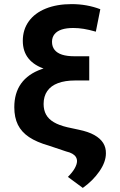

<svg xmlns="http://www.w3.org/2000/svg" viewBox="-20 -737 591 944"><path d="M340.2 -599.4Q306.5 -599.4 283.3 -591.8Q260.2 -584.2 247.9 -568.7Q235.7 -553.3 235.7 -531.4Q235.7 -507.8 248.3 -492Q260.9 -476.1 285.2 -468.2Q309.6 -460.4 345.4 -460.4H418.8V-379H343.5Q260.7 -379 205 -396.4Q149.2 -413.9 120.7 -448.8Q92.1 -483.7 92.1 -536.3Q92.1 -591.2 121.5 -632.1Q150.9 -673 205.3 -694.9Q259.8 -716.8 332.1 -716.8Q369.5 -716.8 404.6 -710.6Q439.7 -704.4 473.2 -691.7L451.2 -581.3Q416.9 -591.1 391.2 -595.2Q365.6 -599.4 340.2 -599.4ZM418.8 -420V-341.3H349.3Q300 -341.3 265.2 -328.3Q230.4 -315.3 212.4 -289.4Q194.4 -263.4 194.4 -225.8Q194.4 -195.7 206.6 -173.5Q218.8 -151.4 244.4 -136.3Q270 -121.1 311.1 -111.4L367.5 -99.2Q414.5 -89.5 443.8 -73Q473.1 -56.5 487.2 -34.1Q501.3 -11.6 500.7 17Q500.7 59.3 468.7 105.5Q436.7 151.7 387.1 186.9L313.8 132.8Q336.4 110.4 347.6 90.2Q358.7 70 358.7 55.3Q358.7 44 353 34.8Q347.3 25.6 335.4 18.7Q323.6 11.9 305.1 7.6L220.6 -20.8Q159.9 -38.1 122.8 -63Q85.8 -87.8 68 -123.6Q50.3 -159.4 50.3 -209.9Q50.3 -279.6 83.9 -326.4Q117.6 -373.3 183.6 -396.7Q249.5 -420 346.8 -420Z"/></svg>

Font: Pretendard GOV Variable
Style: Regular
Weight: 400
Designer: Base glyphs from Inter by Rasmus Andersson; Hangul glyphs from Noto Sans CJK(Source Han Sans) by Jang Soo-young and Kang
Foundry: Kil Hyung-jin
Version: Version 1.307;Glyphs 3.2 (3192)